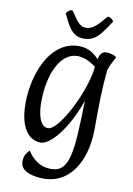

<svg xmlns="http://www.w3.org/2000/svg" viewBox="-120 -991 916 1318"><g transform="rotate(10 338.0 -332.0)"><path d="M279 254Q254 254 226 250Q198 246 173 236Q148 226 132.5 208Q117 190 117 161Q117 131 129.5 111Q142 91 153 81Q179 124 221 152Q263 180 318 180Q368 180 396.5 151Q425 122 439 61.5Q453 1 458.5 -94Q464 -189 467 -322Q432 -223 387.5 -147.5Q343 -72 297.5 -29Q252 14 215 14Q176 14 142.5 -11.5Q109 -37 88.5 -92.5Q68 -148 68 -237Q68 -297 79.5 -360Q91 -423 114 -481Q137 -539 172 -584.5Q207 -630 254.5 -657Q302 -684 361 -684Q408 -684 443 -665Q478 -646 502 -617Q510 -650 523 -662Q536 -674 557 -674Q574 -674 593.5 -668.5Q613 -663 626 -653Q616 -635 604 -610Q592 -585 581 -556Q577 -519 573.5 -466Q570 -413 568 -336.5Q566 -260 566 -151Q566 -27 530.5 64Q495 155 430.5 204.5Q366 254 279 254ZM249 -92Q271 -92 300.5 -122.5Q330 -153 361 -203.5Q392 -254 420 -316Q448 -378 468 -442.5Q488 -507 494 -563Q458 -590 426 -602.5Q394 -615 365 -615Q320 -615 284 -587Q248 -559 223.5 -510.5Q199 -462 186 -398Q173 -334 173 -262Q173 -215 181 -176.5Q189 -138 206 -115Q223 -92 249 -92ZM384 -740Q346 -740 319.5 -758.5Q293 -777 273.5 -810.5Q254 -844 233 -890Q241 -904 252.5 -911Q264 -918 270 -918Q277 -918 286.5 -902.5Q296 -887 310 -867Q324 -847 342.5 -831.5Q361 -816 386 -816Q413 -816 436 -831.5Q459 -847 477 -867Q495 -887 507.5 -902.5Q520 -918 526 -918Q531 -918 543.5 -911Q556 -904 563 -890Q531 -840 505 -806.5Q479 -773 451 -756.5Q423 -740 384 -740Z"/></g></svg>

Font: Paprika
Style: Regular
Weight: 400
Designer: Eduardo Rodriguez Tunni
Foundry: Eduardo Rodriguez Tunni
Version: Version 1.010; ttfautohint (v1.8.3)